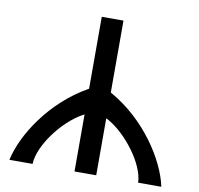

<svg xmlns="http://www.w3.org/2000/svg" viewBox="-89 -955 1064 1028"><g transform="rotate(10 442.5 -440.5)"><path d="M377 -467C185 -359 58 -162 28 -21H154C157 -122 268 -266 367 -322L382 -330V-20H500V-330L515 -322C613 -266 725 -122 728 -20H854C825 -160 697 -359 505 -467L500 -470V-861H382V-470Z"/></g></svg>

Font: Ny Stormning
Style: Gr
Weight: 400
Designer: Robert Jablonski, Mew Too
Foundry: Cannot Into Space Fonts
Version: Version 0.90